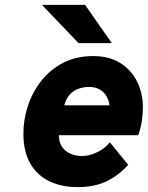

<svg xmlns="http://www.w3.org/2000/svg" viewBox="-20 -752 604 784"><path d="M296.5 12Q231.5 12 181.8 -11.8Q132 -35.5 103.8 -84Q75.5 -132.5 75.5 -207Q75.5 -264 94 -320Q112.5 -376 148.8 -422Q185 -468 238 -495.5Q291 -523 360.5 -523Q427 -523 472.2 -494Q517.5 -465 540.5 -417.5Q563.5 -370 563.5 -314Q563.5 -287 559.2 -258.2Q555 -229.5 544.5 -200H220.5Q220.5 -171 233.5 -152.2Q246.5 -133.5 267.8 -124.2Q289 -115 314.5 -115Q346 -115 378 -131Q410 -147 428.5 -171L503.5 -79Q465.5 -36.5 416.2 -12.2Q367 12 296.5 12ZM242.5 -322H427.5Q424 -345 413.2 -361.8Q402.5 -378.5 385 -387.8Q367.5 -397 344.5 -397Q322 -397 301.5 -390Q281 -383 265.5 -366.5Q250 -350 242.5 -322ZM300.5 -576 151.5 -732H327.5L436.5 -576Z"/></svg>

Font: Overpass Black
Style: Italic
Weight: 900
Italic angle: -10°
Designer: Delve Withrington, Dave Bailey, Thomas Jockin
Foundry: Delve Fonts LLC
Version: Version 4.000